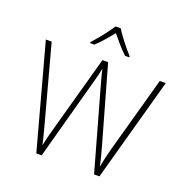

<svg xmlns="http://www.w3.org/2000/svg" viewBox="-161 -1096 1203 1243"><g transform="rotate(20 440.5 -474.0)"><path d="M460 -948H424C399 -906 343 -838 306 -797V-790H335C372 -824 412 -871 441 -908C471 -871 510 -824 547 -790H576V-797C539 -838 484 -906 460 -948ZM855 -714H814L669 -191C654 -136 647 -102 639 -60C630 -101 622 -137 606 -191L458 -714H419L275 -194C260 -142 251 -104 242 -63C234 -104 223 -140 210 -192L69 -714H29L223 0H260L417 -576C426 -606 432 -631 437 -662C444 -629 453 -601 464 -559L621 0H658Z"/></g></svg>

Font: Noto Sans Lao ExtraLight
Style: Regular
Weight: 200
Designer: Monotype Design Team
Foundry: Monotype Imaging Inc.
Version: Version 2.003